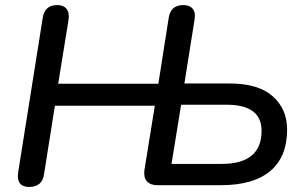

<svg xmlns="http://www.w3.org/2000/svg" viewBox="-20 -732 1204 759"><path d="M95 7Q43 7 52 -52L149 -662Q157 -712 206 -712Q231 -712 243 -697Q255 -682 251 -654L210 -401H606L647 -662Q655 -712 705 -712Q730 -712 742 -697Q754 -682 749 -654L709 -402H888Q1001 -402 1058 -351.5Q1115 -301 1115 -220Q1115 -112 1048.5 -56Q982 0 854 0H602Q574 0 560.5 -15.5Q547 -31 551 -60L592 -314H197L154 -43Q147 7 95 7ZM658 -84H856Q1014 -84 1014 -215Q1014 -318 876 -318H696Z"/></svg>

Font: Nunito SemiBold
Style: Italic
Weight: 600
Italic angle: -9°
Designer: Vernon Adams
Foundry: Vernon Adams
Version: Version 3.601; ttfautohint (v1.8.2.53-6de2)